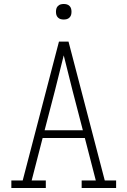

<svg xmlns="http://www.w3.org/2000/svg" viewBox="-20 -944 640 964"><path d="M37 0V-38H94L276 -735H324L506 -38H563V0H390V-38H461L406 -251H194L139 -38H210V0ZM396 -290 344 -490Q333 -534 322 -578Q311 -622 300 -666Q289 -622 278 -578Q267 -534 256 -490L204 -290ZM300 -846Q292 -846 284.5 -848Q277 -850 271 -856Q265 -862 263 -869.5Q261 -877 261 -885Q261 -893 263 -900.5Q265 -908 271 -914Q277 -920 284.5 -922Q292 -924 300 -924Q308 -924 315.5 -922Q323 -920 329 -914Q335 -908 337 -900.5Q339 -893 339 -885Q339 -877 337 -869.5Q335 -862 329 -856Q323 -850 315.5 -848Q308 -846 300 -846Z"/></svg>

Font: Iosevka Slab XLtEx
Style: Regular
Weight: 200
Width: 7
Monospace: yes
Designer: Belleve Invis
Foundry: Belleve Invis
Version: Version 11.1.0; ttfautohint (v1.8.3)